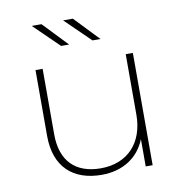

<svg xmlns="http://www.w3.org/2000/svg" viewBox="-81 -796 828 874"><g transform="rotate(-10 333.0 -358.5)"><path d="M276 -607 168 -720H123L239 -607ZM421 -607 313 -720H268L384 -607ZM522 -519V-239C522 -111 446 -27 321 -27C205 -27 138 -92 138 -216V-519H105V-214C105 -71 188 3 320 3C419 3 491 -46 523 -126V0H555V-519Z"/></g></svg>

Font: Talent ExtraLight
Style: Regular
Weight: 200
Designer: Mike Powis
Version: Version 1.001;hotconv 1.0.109;makeotfexe 2.5.65596